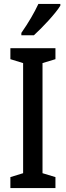

<svg xmlns="http://www.w3.org/2000/svg" viewBox="-20 -960 336 980"><path d="M288 -931V-940H176C155 -895 126 -845 89 -792V-780H153C195 -818 263 -890 288 -931ZM263 0V-56L197 -76V-638L263 -658V-714H33V-658L98 -638V-76L33 -56V0Z"/></svg>

Font: Noto Sans Arabic ExtCond Med
Style: Regular
Weight: 500
Width: 2
Designer: Monotype Design Team, Nadine Chahine, Nizar Qandah and Khaled Hosny
Foundry: Monotype Imaging Inc.
Version: Version 2.012